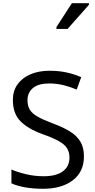

<svg xmlns="http://www.w3.org/2000/svg" viewBox="-20 -1164 589 1194"><path d="M502 -191Q502 -96 433 -43Q364 10 247 10Q187 10 136 1Q85 -8 51 -24V-110Q87 -94 140.5 -81Q194 -68 251 -68Q331 -68 371.5 -99Q412 -130 412 -183Q412 -218 397 -242Q382 -266 345.5 -286.5Q309 -307 244 -330Q153 -363 106.5 -411Q60 -459 60 -542Q60 -599 89 -639.5Q118 -680 169.5 -702Q221 -724 288 -724Q347 -724 396 -713Q445 -702 485 -684L457 -607Q420 -623 376.5 -634Q333 -645 286 -645Q219 -645 185 -616.5Q151 -588 151 -541Q151 -505 166 -481Q181 -457 215 -438Q249 -419 307 -397Q370 -374 413.5 -347.5Q457 -321 479.5 -284Q502 -247 502 -191ZM331 -984V-996L427 -1144H533V-1134L400 -984Z"/></svg>

Font: Noto Sans Tifinagh Tawellemmet
Style: Regular
Weight: 400
Designer: JamraPatel
Foundry: JamraPatel LLC
Version: Version 2.006; ttfautohint (v1.8.4.7-5d5b)